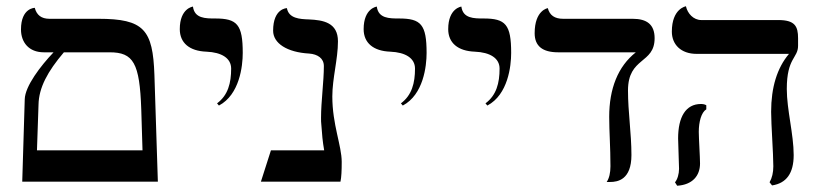

<svg xmlns="http://www.w3.org/2000/svg" viewBox="-20 -580 2610 613"><path d="M51 0H484L473 -341C468 -485 440 -520 294 -520H138C112 -520 97 -532 91 -555C91 -555 47 -555 47 -486C47 -445 72 -413 120 -413H151C110 -370 60 -305 59 -263ZM184 -413H330C406 -413 426 -379 431 -231L435 -100H98L103 -246C104 -300 132 -352 184 -413Z M679 -243C745 -278 755 -369 755 -411C755 -502 737 -521 667 -521C636 -521 601 -521 596 -559C596 -559 554 -554 554 -487C554 -443 585 -417 639 -415C688 -413 718 -394 718 -361C718 -315 708 -276 673 -250Z M1041 -272C1041 -330 1059 -391 1059 -448C1059 -508 1012 -516 966 -518C937 -519 902 -521 896 -554C896 -554 852 -554 852 -482C852 -442 896 -413 967 -409C994 -407 1014 -394 1014 -369C1014 -320 1005 -256 1005 -204C1005 -196 1005 -188 1006 -181C1008 -152 1010 -128 1015 -100H845L813 0H1067C1070 -14 1071 -35 1071 -63C1071 -115 1041 -182 1041 -272Z M1266 -243C1332 -278 1342 -369 1342 -411C1342 -502 1324 -521 1254 -521C1223 -521 1188 -521 1183 -559C1183 -559 1141 -554 1141 -487C1141 -443 1172 -417 1226 -415C1275 -413 1305 -394 1305 -361C1305 -315 1295 -276 1260 -250Z M1536 -243C1602 -278 1612 -369 1612 -411C1612 -502 1594 -521 1524 -521C1493 -521 1458 -521 1453 -559C1453 -559 1411 -554 1411 -487C1411 -443 1442 -417 1496 -415C1545 -413 1575 -394 1575 -361C1575 -315 1565 -276 1530 -250Z M1985 -291C1985 -399 2070 -375 2070 -458C2070 -502 2045 -520 2000 -520H1778C1751 -520 1735 -531 1729 -554C1729 -554 1687 -548 1687 -474C1687 -433 1712 -413 1762 -413H2010C1953 -368 1925 -297 1925 -207C1925 -159 1929 -112 1929 -49C1929 -28 1925 -11 1917 1H1928C1952 1 1996 -6 1996 -85C1996 -155 1985 -222 1985 -291Z M2492 -296C2492 -396 2528 -394 2528 -434V-458C2528 -496 2518 -516 2465 -516H2219C2194 -516 2175 -537 2170 -560C2170 -560 2125 -553 2125 -479C2125 -438 2154 -408 2204 -408H2499C2461 -363 2442 -301 2442 -223C2442 -181 2449 -91 2449 -49C2449 -29 2445 -12 2437 2L2445 12C2491 5 2514 -27 2514 -85C2514 -151 2492 -230 2492 -296ZM2211 -159C2211 -191 2219 -221 2235 -231V-244C2230 -247 2224 -248 2218 -248C2169 -248 2145 -206 2145 -138C2145 -119 2148 -59 2148 -41C2148 -25 2143 -7 2135 2L2142 13C2191 10 2215 -19 2215 -58C2215 -77 2211 -140 2211 -159Z"/></svg>

Font: Libertinus Serif Display
Style: Regular
Weight: 400
Designer: Philipp H. Poll, Khaled Hosny
Foundry: Caleb Maclennan
Version: Version 7.050;RELEASE